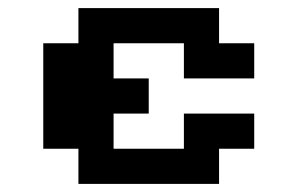

<svg xmlns="http://www.w3.org/2000/svg" viewBox="-20 -454 734 474"><path d="M434 -173.6H607.6V-86.8H520.8V0H173.6V-86.8H86.8V-347.2H173.6V-434H520.8V-347.2H607.6V-260.4H434V-347.2H260.4V-260.4H347.2V-173.6H260.4V-86.8H434Z"/></svg>

Font: 8-bit Operator+ 8
Style: Bold
Weight: 700
Designer: GrandChaos9000
Version: Version 1.3.0 - August 1, 2014